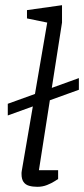

<svg xmlns="http://www.w3.org/2000/svg" viewBox="-20 -717 324 740"><path d="M10 -272V-317L284 -416V-371ZM124 3Q106 3 92 -1Q78 -5 70.5 -16Q63 -27 63 -46Q63 -48 63 -51.5Q63 -55 64 -59L162 -630L84 -646V-678L219 -697V-630L130 -61H204V-27Q202 -26 190.5 -18.5Q179 -11 161.5 -4Q144 3 124 3Z"/></svg>

Font: Faustina Light
Style: Italic
Weight: 300
Italic angle: -8°
Designer: Alfonso Garcia
Foundry: http://www.omnibus-type.com
Version: Version 1.200